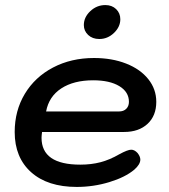

<svg xmlns="http://www.w3.org/2000/svg" viewBox="-20 -729 667 758"><path d="M38 -208Q38 -292 78 -358.5Q118 -425 189.5 -462.5Q261 -500 351 -500Q422 -500 478 -478Q534 -456 565.5 -416.5Q597 -377 597 -327Q597 -272 562.5 -240Q528 -208 470 -208H146Q144 -192 144 -185Q144 -79 297 -79Q340 -79 376.5 -88.5Q413 -98 451 -120Q484 -138 498 -138Q511 -138 523 -125Q534 -111 534 -99Q534 -80 510 -59Q474 -29 411.5 -10Q349 9 283 9Q168 9 103 -49Q38 -107 38 -208ZM450 -289Q468 -289 478.5 -299.5Q489 -310 489 -327Q489 -366 451 -389Q413 -412 348 -412Q271 -412 222 -380Q173 -348 162 -289ZM311 -630Q311 -661 336.5 -685Q362 -709 396 -709Q422 -709 438.5 -693Q455 -677 455 -653Q455 -623 430 -599Q405 -575 372 -575Q345 -575 328 -591Q311 -607 311 -630Z"/></svg>

Font: Kodchasan SemiBold
Style: Italic
Weight: 600
Italic angle: -10°
Version: Version 1.000; ttfautohint (v1.6)